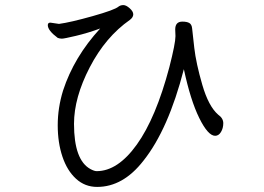

<svg xmlns="http://www.w3.org/2000/svg" viewBox="-20 -728 1040 755"><path d="M669 -612Q669 -643 697 -643Q715 -643 724.5 -637.5Q734 -632 735.5 -616Q737 -600 744 -539.5Q751 -479 775.5 -394.5Q800 -310 838 -277Q858 -263 858 -243.5Q858 -224 849 -209Q840 -194 826 -194Q798 -194 763.5 -264Q729 -334 703 -456Q642 -219 544 -96Q464 7 362 7Q314 7 279 -25Q244 -57 225.5 -112Q207 -167 207 -235.5Q207 -304 228 -372Q271 -504 374 -616Q325 -598 278.5 -587Q232 -576 223.5 -576Q215 -576 207 -579Q168 -608 168 -629Q168 -639 178 -639L212 -634Q257 -640 344 -664.5Q431 -689 446 -702Q454 -708 465 -708Q476 -708 490 -695.5Q504 -683 504 -671.5Q504 -660 491 -650Q395 -583 333 -463.5Q271 -344 271 -241Q271 -98 336 -63Q351 -55 360 -55Q443 -55 518 -159.5Q593 -264 646 -464Q670 -558 670 -586Z"/></svg>

Font: LXGW Bright TC
Style: Regular
Weight: 400
Designer: Christian Thalmann (Catharsis Fonts)
Foundry: LXGW / Christian Thalmann (Catharsis Fonts) / Fontworks Inc.
Version: Version 5.501